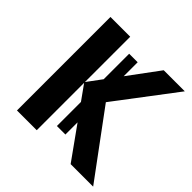

<svg xmlns="http://www.w3.org/2000/svg" viewBox="-182 -875 1037 1037"><g transform="rotate(45 336.0 -357.0)"><path d="M367 -93H302V-645H367ZM672 0H500L241 -362V0H90V-714H241V-368L497 -714H658L398 -371Z"/></g></svg>

Font: Noto IKEA Arabic
Style: Bold
Weight: 700
Designer: Monotype Design Team
Foundry: Monotype Imaging Inc.
Version: Version 1.200